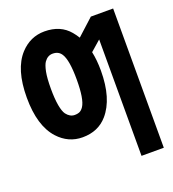

<svg xmlns="http://www.w3.org/2000/svg" viewBox="-135 -650 856 949"><g transform="rotate(-20 293.0 -176.0)"><path d="M206.1 -107.4Q222.7 -107.4 233.4 -112.8Q243.7 -118.2 252.4 -131.3Q274.9 -165.5 274.9 -268.6Q274.9 -370.6 252.4 -405.8Q244.6 -418 233.4 -423.8Q222.2 -429.7 206.1 -429.7Q180.2 -429.7 162.6 -405.3Q152.3 -391.1 145.5 -356.9Q139.2 -324.7 139.2 -268.6Q139.2 -217.3 145.5 -181.2Q151.9 -146.5 162.6 -131.8Q181.2 -107.4 206.1 -107.4ZM564 -537.1V195.3H446.8V-417L392.6 -369.6Q402.3 -324.7 402.3 -269.5Q402.3 -122.1 336.4 -46.4Q287.6 9.8 205.6 9.8Q130.9 9.8 78.1 -47.9Q12.2 -120.1 12.2 -268.6Q12.2 -418 78.1 -489.7Q130.9 -546.9 205.6 -546.9Q289.6 -546.9 336.4 -490.7Q349.1 -475.6 359.9 -458L446.8 -537.1Z"/></g></svg>

Font: Consola Mono
Style: Bold
Weight: 700
Monospace: yes
Designer: Wojciech Kalinowski "wmk69" (wmk69@o2.pl)
Foundry: Wojciech Kalinowski "wmk69" (wmk69@o2.pl)
Version: Version 2.1.0